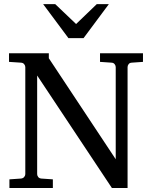

<svg xmlns="http://www.w3.org/2000/svg" viewBox="-20 -936 761 956"><path d="M691.9 -627.9 636.2 -624Q625.5 -623.5 620.4 -616.5Q615.2 -609.4 615.2 -602.1V0H537.1L165 -560.1V-68.8Q165 -61.5 170.2 -54.7Q175.3 -47.9 186 -46.9L243.2 -43V0H26.9V-43L84 -46.9Q94.7 -47.9 100.3 -54.7Q106 -61.5 106 -68.8V-602.1Q106 -609.4 100.3 -616.5Q94.7 -623.5 84 -624L24.9 -627.9V-670.9H223.1V-646L556.2 -143.1V-602.1Q556.2 -609.4 550.8 -616.5Q545.4 -623.5 535.2 -624L478 -627.9V-670.9H691.9ZM522 -915.5 396 -746.1H320.8L194.8 -915.5H254.9L358.9 -816.4L461.9 -915.5Z"/></svg>

Font: Charis
Style: Regular
Weight: 400
Designer: Walt Agee, Miriam Martin, Annie Olsen, Victor Gaultney, Lorna Priest, Alan Ward, Bob Hallissy, Martin Hosken, Sharon Cor
Foundry: SIL Global
Version: Version 7.000